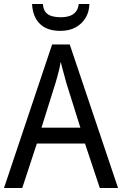

<svg xmlns="http://www.w3.org/2000/svg" viewBox="-20 -938 610 958"><path d="M478 0 404 -222H164L91 0H0L240 -716H328L569 0ZM311 -524Q308 -536 302.5 -555.5Q297 -575 291.5 -595.5Q286 -616 283 -629Q280 -611 275.5 -592Q271 -573 266 -555.5Q261 -538 257 -524L187 -301H381ZM426 -918Q425 -878 406.5 -848Q388 -818 356.5 -801Q325 -784 281 -784Q214 -784 178.5 -819.5Q143 -855 140 -918H194Q196 -892 207 -878Q218 -864 237.5 -858Q257 -852 283 -852Q307 -852 326 -858Q345 -864 357.5 -878.5Q370 -893 373 -918Z"/></svg>

Font: Noto Sans Arabic SemiCondensed
Style: Regular
Weight: 400
Width: 4
Designer: Monotype Design Team, Nadine Chahine, Nizar Qandah and Khaled Hosny
Foundry: Monotype Imaging Inc.
Version: Version 2.012